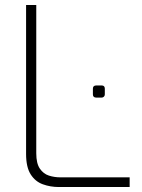

<svg xmlns="http://www.w3.org/2000/svg" viewBox="-20 -753 570 773"><path d="M217 0Q183 0 152.5 -11Q122 -22 103.5 -51Q85 -80 85 -133V-733H126V-136Q126 -95 140.5 -74Q155 -53 177 -46Q199 -39 223 -39H502V0ZM368 -360Q354 -360 354 -373V-396Q354 -409 368 -409H389Q402 -409 402 -396V-373Q402 -367 398 -363.5Q394 -360 389 -360Z"/></svg>

Font: Exo Thin ExtraLight
Style: Regular
Weight: 250
Version: Version 2.000